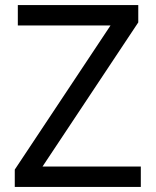

<svg xmlns="http://www.w3.org/2000/svg" viewBox="-20 -734 612 754"><path d="M38 0V-68L414 -634H50V-714H523V-646L147 -80H533V0Z"/></svg>

Font: Go Noto Current
Style: Regular
Weight: 400
Designer: Monotype Design Team
Foundry: Monotype Imaging Inc.
Version: Version 2.007; ttfautohint (v1.8) -l 8 -r 50 -G 200 -x 14 -D